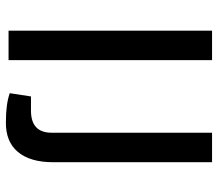

<svg xmlns="http://www.w3.org/2000/svg" viewBox="-64 -666 739 651"><g transform="rotate(90 305.5 -340.5)"><path d="M184 0H84V-690H184ZM530 -690V-151Q530 -73 495 -31.5Q460 10 394 9Q333 9 296 -4L307 -76H355Q430 -76 430 -146V-690Z"/></g></svg>

Font: Exo 2.0 Medium
Style: Regular
Weight: 500
Designer: Natanael Gama
Version: Version 1.001;PS 001.001;hotconv 1.0.70;makeotf.lib2.5.58329